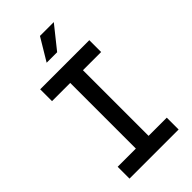

<svg xmlns="http://www.w3.org/2000/svg" viewBox="-308 -1128 1216 1216"><g transform="rotate(-45 300.0 -520.0)"><path d="M80 0V-106H243V-694H80V-800H520V-694H357V-106H520V0ZM228 -890 318 -1040H442L322 -890Z"/></g></svg>

Font: Martian Mono Condensed
Style: Regular
Weight: 400
Width: 3
Designer: Roman Shamin
Foundry: Evil Martians
Version: Version 1.000